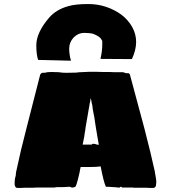

<svg xmlns="http://www.w3.org/2000/svg" viewBox="-20 -931 848 952"><path d="M53 -33Q53 -45 58 -60Q58 -67 59 -71.5Q60 -76 60 -79Q83 -188 111 -294L179 -560Q179 -562 182 -565Q185 -568 188 -570H195Q207 -570 214 -573Q220 -574 235 -574Q259 -574 271 -573Q289 -570 308 -570L360 -571Q368 -573 379 -573L423 -575H456Q475 -575 493 -574H521Q531 -573 550 -573H588Q591 -573 594 -572Q597 -571 599 -570Q603 -568 609 -568H618Q625 -563 625 -558L696 -294Q729 -167 748 -79Q748 -74 751 -60Q755 -40 755 -28Q755 -21 753 -9Q748 1 739 1H728Q715 1 708 0H686H665H648Q641 0 640 -1H585L584 -3Q582 -5 578 -5L575 -3Q575 -1 573 -1H570H563Q558 -3 545 -3Q521 -5 505 -5Q494 -28 479 -106Q458 -103 431 -103H405H380Q376 -88 375 -78Q374 -73 367 -44Q360 -15 354 -5L348 -3Q345 -2 343 -1.5Q341 -1 341 -1H339Q333 -1 331 -3Q327 -5 326 -5L288 -3H260Q255 -2 252 -1.5Q249 -1 248 -1H168H160Q151 0 123 0H99Q93 1 80 1H68Q49 1 53 -33ZM463 -253 455 -301Q453 -315 451 -326.5Q449 -338 448 -348Q445 -360 443.5 -370.5Q442 -381 440 -390Q439 -396 438 -405.5Q437 -415 435 -419L433 -431Q433 -435 431 -438L430 -444Q428 -438 428 -438V-434V-431Q428 -430 427 -427.5Q426 -425 425 -419Q424 -414 423 -406.5Q422 -399 420 -390L413 -349L405 -303L402 -281Q400 -273 398 -255Q389 -210 390 -214H434Q435 -215 437 -216.5Q439 -218 440 -218H443Q448 -218 451.5 -217Q455 -216 458 -215Q464 -213 470 -213Q464 -247 463 -253ZM169 -634Q160 -661 160 -706Q160 -770 225 -845Q260 -884 317 -900Q352 -911 419 -911Q464 -911 506 -897Q548 -883 582 -858Q616 -832 635.5 -797Q655 -762 655 -723Q655 -683 634 -638L478 -639Q487 -677 487 -708V-729Q487 -729 485.5 -730.5Q484 -732 483 -735Q477 -749 443 -763Q425 -768 397 -768Q368 -768 345 -745Q323 -721 323 -690Q323 -661 332 -630Z"/></svg>

Font: Sigmar One
Style: Regular
Weight: 400
Designer: Vernon Adams
Foundry: Vernon Adams
Version: Version 2.000